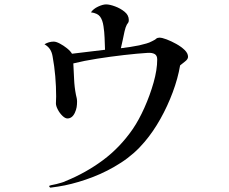

<svg xmlns="http://www.w3.org/2000/svg" viewBox="-20 -794 1040 872"><path d="M834 -536Q834 -525 820 -514.5Q806 -504 798 -497Q788 -438 764.5 -375Q741 -312 708.5 -254Q676 -196 637 -150Q591 -95 530 -55.5Q469 -16 403 9.5Q337 35 274 48Q260 51 243 53.5Q226 56 211 58Q207 59 204.5 54.5Q202 50 206 49Q211 47 219.5 45.5Q228 44 236 42Q247 39 259.5 35.5Q272 32 279 28Q370 -9 447.5 -66.5Q525 -124 583 -208Q611 -249 636 -305Q661 -361 677.5 -419Q694 -477 694 -524Q694 -542 682.5 -548.5Q671 -555 652 -554Q604 -551 543 -544Q482 -537 421.5 -527.5Q361 -518 313 -506Q315 -473 316.5 -435.5Q318 -398 325 -363Q327 -356 328.5 -348Q330 -340 330 -332Q330 -319 328 -307Q326 -295 320 -282Q308 -256 286 -256Q276 -256 263.5 -268Q251 -280 242.5 -296.5Q234 -313 234 -324Q234 -332 234.5 -340Q235 -348 235 -356Q235 -401 231 -447.5Q227 -494 219 -537Q216 -556 207.5 -569.5Q199 -583 182 -593Q202 -605 224 -605Q235 -605 252 -596Q269 -587 284.5 -574.5Q300 -562 307 -550Q344 -554 382 -559Q420 -564 457 -568Q456 -596 455 -622.5Q454 -649 450 -675Q446 -703 434.5 -718.5Q423 -734 393 -738Q404 -754 425.5 -764Q447 -774 462 -774Q478 -774 502.5 -765Q527 -756 546 -740.5Q565 -725 565 -703Q565 -695 562.5 -691.5Q560 -688 556 -682Q550 -671 545.5 -651Q541 -631 537 -610.5Q533 -590 529 -575Q548 -577 570 -580.5Q592 -584 612 -588Q632 -593 645 -596.5Q658 -600 671 -607Q676 -610 680.5 -612Q685 -614 689 -618Q695 -623 704 -623Q716 -623 737 -615Q758 -607 780.5 -594.5Q803 -582 818.5 -567Q834 -552 834 -536Z"/></svg>

Font: Kaisei Tokumin
Style: Regular
Weight: 400
Designer: Font-Kai, 金井和夫
Foundry: KAZUO KANAI
Version: Version 5.003